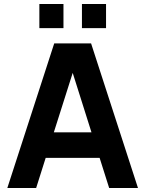

<svg xmlns="http://www.w3.org/2000/svg" viewBox="-20 -936 724 956"><path d="M388 -796H508V-916H388ZM176 -796H296V-916H176ZM433.5 -720H250L16.5 0H160L207.5 -150H476L523.5 0H667ZM248 -277 342 -573 435.5 -277Z"/></svg>

Font: Vela Sans ExtBd
Style: Regular
Weight: 800
Designer: Principal design: Mikhail Sharanda - project Manrope.
Design modification: Ravid Balaliev
Foundry: Mikhail Sharanda
Version: Version 1.001